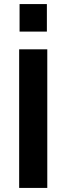

<svg xmlns="http://www.w3.org/2000/svg" viewBox="-20 -922 326 942"><path d="M76 -767V-902H210V-767ZM74 0V-680H212V0Z"/></svg>

Font: Titillium Web SemiBold
Style: Regular
Weight: 600
Designer: Mohamed Gaber, Accademia di Belle Arti di Urbino
Foundry: Kief Type Foundry, Accademia di Belle Arti di Urbino
Version: Version 3.000; ttfautohint (v1.8.4)